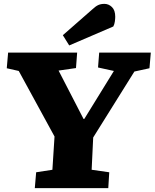

<svg xmlns="http://www.w3.org/2000/svg" viewBox="-20 -973 800 993"><path d="M412 -358H416L569 -606L487 -624L493 -701H760L753 -620L675 -603L462 -262L454 -95L545 -82L540 0H160L167 -82L251 -95L262 -267L77 -606L15 -620L22 -701H379L373 -621L283 -608ZM458 -925Q475 -941 488.5 -947Q502 -953 520 -953Q542 -953 559 -936.5Q576 -920 576 -886Q576 -876 574 -861.5Q572 -847 566 -836L338 -738L305 -791Z"/></svg>

Font: Literata ExtraBold
Style: Italic
Weight: 800
Italic angle: -2°
Designer: Latin by Veronika Burian and Jose Scaglione. Greek by Irene Vlachou. Cyrillic by Vera Evstafieva
Foundry: TypeTogether
Version: Version 3.002